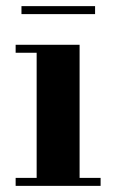

<svg xmlns="http://www.w3.org/2000/svg" viewBox="-20 -606 376 626"><path d="M239.5 -460V-26H308V0H31V-26H99.5V-434H31V-460ZM50 -560V-586H290V-560Z"/></svg>

Font: Bodoni Moda SC 9pt
Style: Bold
Weight: 700
Designer: Owen Earl
Foundry: indestructible type
Version: Version 2.005